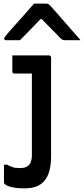

<svg xmlns="http://www.w3.org/2000/svg" viewBox="-20 -840 465 1060"><path d="M251 -534Q255 -534 257 -532.5Q259 -531 260.5 -528.5Q262 -526 262 -523Q262 -469 262 -416.5Q262 -364 262 -312.5Q262 -261 262 -207.5Q262 -154 262 -98Q262 -42 262 20Q262 68 253 102Q244 136 225.5 158Q207 180 179.5 190Q152 200 114 200Q85 200 62.5 196.5Q40 193 25.5 187.5Q11 182 5 175Q4 173 3 171.5Q2 170 2 167Q2 144 2 118Q2 92 2 69H18Q32 76 43 80.5Q54 85 65.5 86.5Q77 88 91 88Q107 88 119 84Q131 80 139 72Q145 66 148.5 58Q152 50 154 40Q156 30 156 17Q156 -51 156 -109Q156 -167 156 -220Q156 -273 156 -325Q156 -377 156 -434H148Q139 -434 128 -434Q117 -434 105 -434Q93 -434 81 -434Q69 -434 59 -434Q54 -434 51 -437Q48 -440 48 -445Q48 -467 48 -489Q48 -511 48 -534Q79 -534 106.5 -534Q134 -534 159 -534Q184 -534 207 -534Q230 -534 251 -534ZM168 -820Q185 -820 202 -820Q219 -820 236 -820Q244 -820 249.5 -816Q255 -812 267 -798Q275 -789 293.5 -768.5Q312 -748 335 -721Q358 -694 382 -667Q406 -640 425 -618Q404 -618 384 -618Q364 -618 343 -618Q332 -618 326.5 -620Q321 -622 314 -629Q302 -641 270 -674Q238 -707 189 -756L236 -735H180L226 -758Q179 -708 147 -675.5Q115 -643 90 -618H13Q9 -618 7 -619Q5 -620 4 -622.5Q3 -625 3 -627Q3 -631 6.5 -635.5Q10 -640 22 -655Q34 -669 54 -691.5Q74 -714 96.5 -739Q119 -764 138 -786Q157 -808 168 -820Z"/></svg>

Font: Recursive Medium
Style: Regular
Weight: 500
Version: Version 1.085